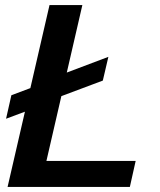

<svg xmlns="http://www.w3.org/2000/svg" viewBox="-20 -740 633 760"><path d="M170 -332 4 -270 25 -363 190 -425ZM192 -433 409 -515 387 -421 171 -340ZM10 0 176 -720H306L140 0ZM72 0 95 -103H517L494 0Z"/></svg>

Font: Instrument Sans SemiBold
Style: Italic
Weight: 600
Italic angle: -13°
Designer: Rodrigo Fuenzalida
Foundry: fragTYPE
Version: Version 1.000;gftools[0.9.28]